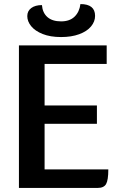

<svg xmlns="http://www.w3.org/2000/svg" viewBox="-20 -923 600 943"><path d="M512 -91Q512 -38 501 -19Q490 0 460 0H73V-700H504V-609H199V-405H456V-315H199V-91ZM114 -844Q114 -869 133.5 -883.5Q153 -898 186 -898Q189 -860 213 -839Q237 -818 280 -818Q322 -818 346 -841Q370 -864 375 -903Q447 -903 447 -845Q447 -817 427 -793Q407 -769 369 -755Q331 -741 280 -741Q227 -741 189.5 -756Q152 -771 133 -794.5Q114 -818 114 -844Z"/></svg>

Font: Krub SemiBold
Style: Regular
Weight: 600
Version: Version 1.000; ttfautohint (v1.6)